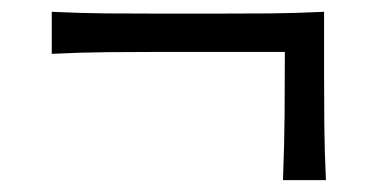

<svg xmlns="http://www.w3.org/2000/svg" viewBox="-20 -471 630 322"><path d="M454.6 -168.9H526.6Q524.3 -216.8 523.9 -261.8Q523.5 -306.9 523.5 -345.7V-451.2Q475.6 -448.9 430.8 -448.5Q386 -448.2 346.7 -448.2H243.7Q204.8 -448.2 159.8 -448.5Q114.7 -448.9 66.8 -451.2V-380.7Q114.7 -383.1 159.8 -383.5Q204.8 -383.9 243.7 -383.9H457.7Q457.7 -330 457.3 -279.6Q456.9 -229.2 454.6 -168.9Z"/></svg>

Font: Pinar-VF-FD
Style: Regular
Weight: 300
Designer: Amin Abedi
Version: Version 3.0